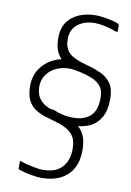

<svg xmlns="http://www.w3.org/2000/svg" viewBox="-97 -722 687 1010"><g transform="rotate(10 246.5 -217.0)"><path d="M71 199V164Q71 160 73.5 160.5Q76 161 79 162Q97 169 118.5 174Q140 179 161 182.5Q182 186 198 186Q265 186 299 149.5Q333 113 333 51Q333 6 316 -18Q299 -42 271.5 -55.5Q244 -69 213 -77Q187 -84 159 -93Q131 -102 107 -118Q83 -134 69 -162.5Q55 -191 55 -237Q55 -291 81.5 -330Q108 -369 150.5 -389.5Q193 -410 242 -410Q254 -410 276 -407Q298 -404 322.5 -398.5Q347 -393 364 -386Q368 -384 370 -381.5Q372 -379 372 -375V-343Q372 -332 358 -338Q346 -343 324 -349Q302 -355 280 -359Q258 -363 245 -363Q207 -363 174.5 -348.5Q142 -334 122.5 -306.5Q103 -279 103 -243Q104 -208 116 -187Q128 -166 147 -153.5Q166 -141 189.5 -133.5Q213 -126 237 -120Q264 -112 290.5 -101.5Q317 -91 338.5 -73.5Q360 -56 372.5 -27Q385 2 385 49Q385 106 363 146Q341 186 299 207.5Q257 229 199 229Q173 229 139.5 223Q106 217 77 207Q74 206 72.5 204.5Q71 203 71 199ZM178 -99V-133Q178 -136 184 -136Q190 -136 197 -135Q204 -134 205 -133Q226 -123 254 -117Q282 -111 309 -112Q364 -112 397.5 -141.5Q431 -171 431 -240Q431 -279 414.5 -300Q398 -321 370.5 -333Q343 -345 312 -353Q286 -360 258.5 -368.5Q231 -377 207.5 -393Q184 -409 170.5 -437.5Q157 -466 157 -511Q157 -564 181 -597.5Q205 -631 245 -647Q285 -663 332 -663Q344 -663 365.5 -660.5Q387 -658 410.5 -653Q434 -648 451 -641Q454 -639 456.5 -637Q459 -635 459 -632V-602Q459 -593 446 -598Q432 -604 410 -610Q388 -616 367.5 -619Q347 -622 334 -622Q279 -622 243 -594Q207 -566 207 -514Q207 -481 219 -460Q231 -439 250.5 -427.5Q270 -416 294 -408Q318 -400 341 -394Q377 -384 409 -369Q441 -354 461.5 -325Q482 -296 482 -243Q482 -180 459.5 -142Q437 -104 399 -87.5Q361 -71 312 -71Q279 -71 250 -75.5Q221 -80 185 -91Q182 -92 180 -94Q178 -96 178 -99Z"/></g></svg>

Font: Glory Thin Light
Style: Regular
Weight: 300
Version: Version 1.011